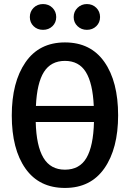

<svg xmlns="http://www.w3.org/2000/svg" viewBox="-20 -913 640 946"><path d="M300 13Q173 13 105.5 -82.5Q38 -178 38 -344Q38 -508 105.5 -606Q173 -704 300 -704Q427 -704 494.5 -607.5Q562 -511 562 -345Q562 -181 494.5 -84Q427 13 300 13ZM157 -391H442Q437 -503 403 -558Q369 -613 300 -613Q231 -613 196.5 -558.5Q162 -504 157 -391ZM443 -312H156Q159 -194 194 -135.5Q229 -77 300 -77Q372 -77 406 -135Q440 -193 443 -312ZM127 -829Q127 -856 145.5 -874.5Q164 -893 192 -893Q220 -893 238.5 -874.5Q257 -856 257 -829Q257 -802 238.5 -784Q220 -766 192 -766Q164 -766 145.5 -784Q127 -802 127 -829ZM343 -829Q343 -856 362 -874.5Q381 -893 408 -893Q436 -893 454.5 -874.5Q473 -856 473 -829Q473 -802 454.5 -784Q436 -766 408 -766Q381 -766 362 -784Q343 -802 343 -829Z"/></svg>

Font: Fira Mono Medium
Style: Regular
Weight: 500
Designer: Carrois Corporate & Edenspiekermann AG
Foundry: Carrois Corporate GbR & Edenspiekermann AG
Version: Version 3.206